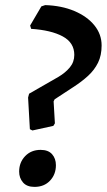

<svg xmlns="http://www.w3.org/2000/svg" viewBox="-20 -721 418 752"><path d="M90 -339 94 -354 209 -420Q236 -436 253.5 -457Q271 -478 271 -506Q271 -554 225.5 -578.5Q180 -603 102 -608L98 -621L142 -696L157 -701Q221 -699 271 -678Q321 -657 349.5 -622Q378 -587 378 -543Q378 -504 364 -475.5Q350 -447 325 -424Q300 -401 266.5 -379.5Q233 -358 194 -332L190 -324L195 -238L189 -228L107 -210L97 -215ZM115 11Q85 11 70 -6.5Q55 -24 55 -49Q55 -85 78.5 -109.5Q102 -134 139 -134Q169 -134 184 -117Q199 -100 199 -74Q199 -38 176 -13.5Q153 11 115 11Z"/></svg>

Font: Alegreya SemiBold
Style: Italic
Weight: 600
Italic angle: -7°
Designer: Juan Pablo del Peral
Foundry: Huerta Tipografica
Version: Version 2.009